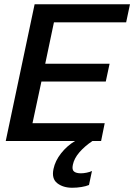

<svg xmlns="http://www.w3.org/2000/svg" viewBox="-20 -664 632 904"><path d="M320 220Q277 220 249.5 198.5Q222 177 232 131Q240 93 267.5 58Q295 23 333 0H7L143 -644H592L574 -559H234L193 -364H496L478 -280H175L133 -84H473L456 0H415Q378 25 353.5 53.5Q329 82 323 112Q318 135 328.5 143.5Q339 152 361 152Q373 152 388 149Q403 146 413 141L399 207Q385 213 363.5 216.5Q342 220 320 220Z"/></svg>

Font: Kanit
Style: Italic
Weight: 400
Italic angle: -12°
Designer: Katatrad Team
Foundry: CadsonDemak
Version: Version 2.000; ttfautohint (v1.8.3)